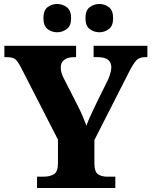

<svg xmlns="http://www.w3.org/2000/svg" viewBox="-20 -944 761 964"><path d="M166 0V-57H199Q231 -57 251 -69.5Q271 -82 271 -124V-243L86 -604Q71 -633 58.5 -645Q46 -657 15 -657H2V-714H362V-657H351Q320 -657 302.5 -643.5Q285 -630 285 -606Q285 -579 300 -551L374 -406Q388 -378 396.5 -357Q405 -336 414 -313Q423 -339 437.5 -369.5Q452 -400 467 -432L523 -545Q533 -569 536 -584Q539 -599 539 -605Q539 -657 471 -657H450V-714H720V-657H708Q680 -657 665 -641.5Q650 -626 626 -579L454 -241V-124Q454 -81 472.5 -69Q491 -57 516 -57H559V0ZM479 -782Q452 -782 430.5 -798Q409 -814 409 -853Q409 -892 430.5 -908Q452 -924 479 -924Q505 -924 526.5 -908Q548 -892 548 -853Q548 -814 526.5 -798Q505 -782 479 -782ZM267 -782Q240 -782 219 -798Q198 -814 198 -853Q198 -892 219 -908Q240 -924 267 -924Q293 -924 315 -908Q337 -892 337 -853Q337 -814 315 -798Q293 -782 267 -782Z"/></svg>

Font: Noto Serif ExtraBold
Style: Regular
Weight: 800
Designer: Monotype Design Team
Foundry: Monotype Imaging Inc.
Version: Version 2.014